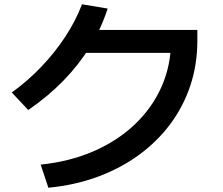

<svg xmlns="http://www.w3.org/2000/svg" viewBox="-20 -833 1040 897"><path d="M170 -64Q306 -78 417.5 -126.5Q529 -175 610 -252Q691 -329 735 -428.5Q779 -528 779 -643L830 -586H343V-693H902V-643Q902 -532 869.5 -434Q837 -336 776 -254Q715 -172 629.5 -109.5Q544 -47 437.5 -7.5Q331 32 206 44ZM35 -401Q109 -454 173 -521Q237 -588 286 -663Q335 -738 363 -813L483 -793Q453 -700 401 -615.5Q349 -531 276.5 -456.5Q204 -382 112 -319Z"/></svg>

Font: M PLUS 1 Thin SemiBold
Style: Regular
Weight: 600
Version: Version 1.001